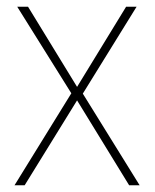

<svg xmlns="http://www.w3.org/2000/svg" viewBox="-20 -548 459 568"><path d="M191 -272 23 0H53L208 -251L362 0H393L225 -271L384 -528H353L208 -291L63 -528H31Z"/></svg>

Font: Noto Sans Armenian SemiCondensed Thin
Style: Regular
Weight: 100
Width: 4
Designer: Monotype Design Team
Foundry: Monotype Imaging Inc.
Version: Version 2.008